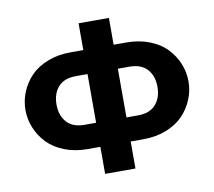

<svg xmlns="http://www.w3.org/2000/svg" viewBox="-78 -798 992 889"><g transform="rotate(-10 417.5 -354.0)"><path d="M488.8 0H346.2V-127H286.1Q227.1 -127 178.2 -146.2Q129.4 -165.5 98.6 -197.5Q67.9 -229.5 51 -270.3Q34.2 -311 34.2 -355Q34.2 -398.9 51 -439.5Q67.9 -480 98.6 -512Q129.4 -543.9 178.2 -563Q227.1 -582 286.1 -582H346.2V-708H488.8V-582H548.8Q607.9 -582 656.7 -563Q705.6 -543.9 736.3 -512Q767.1 -480 783.9 -439.5Q800.8 -398.9 800.8 -355Q800.8 -311 783.9 -270.3Q767.1 -229.5 736.3 -197.5Q705.6 -165.5 656.7 -146.2Q607.9 -127 548.8 -127H488.8ZM292 -240.2H346.2V-469.2H292Q236.3 -469.2 208.3 -437.7Q180.2 -406.2 180.2 -355Q180.2 -303.7 208.3 -272Q236.3 -240.2 292 -240.2ZM488.8 -469.2V-240.2H543Q598.6 -240.2 626.7 -272Q654.8 -303.7 654.8 -355Q654.8 -406.2 626.7 -437.7Q598.6 -469.2 543 -469.2Z"/></g></svg>

Font: LT Superior
Style: Bold
Weight: 400
Designer: Daniel Lyons
Foundry: LyonsType
Version: Version 1.000